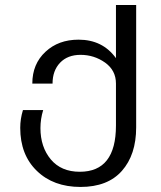

<svg xmlns="http://www.w3.org/2000/svg" viewBox="-20 -740 639 760"><path d="M519 -235.8Q519 -127.4 462.4 -63.5Q406.2 0 298.8 0Q191.4 0 126 -63.5Q60.1 -127 60.1 -233.9Q60.1 -269 70.8 -304.2H150.9Q140.1 -269 140.1 -232.9Q140.1 -158.2 181.2 -108.9Q222.2 -60.1 295.9 -60.1Q439 -60.1 439 -243.2V-409.2Q439 -461.4 396 -492.2Q352.5 -522.9 298.8 -522.9Q247.6 -522.9 217.8 -491.7Q188 -460.4 188 -409.2H107.9Q107.9 -486.8 160.2 -535.2Q211.4 -583 291 -583Q386.2 -583 439 -509.8V-720.2H519Z"/></svg>

Font: Miedinger*
Style: Book
Weight: 400
Version: Version 001.000